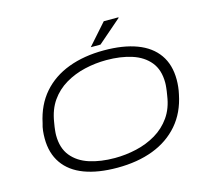

<svg xmlns="http://www.w3.org/2000/svg" viewBox="-121 -1012 1271 1166"><g transform="rotate(-15 514.5 -428.5)"><path d="M478 12Q357 12 271.5 -20Q186 -52 141 -116.5Q96 -181 96 -274Q96 -298 98.5 -321.5Q101 -345 108 -367Q131 -477 195 -550.5Q259 -624 357.5 -661Q456 -698 581 -698Q702 -698 787.5 -666Q873 -634 918 -570Q963 -506 963 -412Q963 -390 960.5 -367Q958 -344 953 -322Q931 -212 866.5 -137.5Q802 -63 703.5 -25.5Q605 12 478 12ZM478 -49Q547 -49 614.5 -64.5Q682 -80 738.5 -113.5Q795 -147 833 -201Q871 -255 882 -332Q885 -348 886.5 -360Q888 -372 889 -381Q890 -390 890.5 -397.5Q891 -405 891 -412Q891 -493 850.5 -542.5Q810 -592 740 -614.5Q670 -637 581 -637Q511 -637 444 -621.5Q377 -606 320.5 -572.5Q264 -539 226.5 -485.5Q189 -432 177 -354Q174 -339 172.5 -326.5Q171 -314 170 -305.5Q169 -297 168.5 -289Q168 -281 168 -275Q168 -194 208.5 -144Q249 -94 319 -71.5Q389 -49 478 -49ZM510 -737 627 -869H718L720 -866L571 -737Z"/></g></svg>

Font: Archivo Expanded ExtraLight
Style: Italic
Weight: 250
Width: 7
Italic angle: -10°
Designer: Hector Gatti
Foundry: Omnibus-Type
Version: Version 2.001